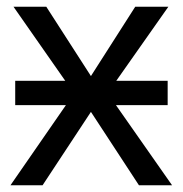

<svg xmlns="http://www.w3.org/2000/svg" viewBox="-20 -548 540 568"><path d="M391 0 249 -217 106 0H11L175 -237H25V-309H173L20 -528H117L249 -323L380 -528H478L324 -309H476V-237H323L489 0Z"/></svg>

Font: Libra Sans
Style: Regular
Weight: 400
Foundry: Context Ltd
Version: Version 1.000; ttfautohint (v1.3)